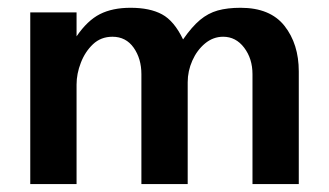

<svg xmlns="http://www.w3.org/2000/svg" viewBox="-20 -466 834 486"><path d="M736.3 0V-285.2Q736.3 -354.5 700.2 -400.4Q664.1 -446.3 588.9 -446.3Q555.7 -446.3 531.2 -439.5Q506.8 -432.6 486.3 -415.5Q465.8 -398.4 443.4 -366.2Q420.9 -413.1 390.1 -429.7Q359.4 -446.3 310.5 -446.3Q264.6 -446.3 232.9 -430.2Q201.2 -414.1 173.8 -374V-434.6H56.6V0H173.8V-252Q173.8 -279.3 184.6 -307.1Q195.3 -335 215.3 -354Q235.4 -373 264.6 -373Q298.8 -373 318.4 -345.2Q337.9 -317.4 337.9 -278.3V0H455.1V-257.8Q455.1 -286.1 466.8 -312.5Q478.5 -338.9 499 -356Q519.5 -373 544.9 -373Q577.1 -373 598.1 -345.2Q619.1 -317.4 619.1 -278.3V0Z"/></svg>

Font: Namkio Khamti Book
Style: Bold
Weight: 800
Designer: Debbi Hosken
Foundry: SIL International
Version: Version 3.917